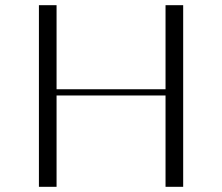

<svg xmlns="http://www.w3.org/2000/svg" viewBox="-20 -720 856 740"><path d="M130 0V-700H198V-376H618V-700H686V0H618V-352H198V0Z"/></svg>

Font: Aboreto
Style: Regular
Weight: 400
Designer: Dominik Jáger
Foundry: Dominik Jáger
Version: Version 1.001; ttfautohint (v1.8.4.7-5d5b)